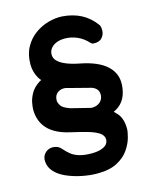

<svg xmlns="http://www.w3.org/2000/svg" viewBox="-125 -796 810 1019"><g transform="rotate(-15 279.5 -287.0)"><path d="M529 -278Q523 -196 465.5 -162Q408 -128 301 -123L393 -196Q443 -165 469 -134.5Q495 -104 495 -49Q495 -32 486.5 -1Q478 30 456 62.5Q434 95 392 117.5Q350 140 282 140Q242 140 197.5 131Q153 122 114.5 105Q76 88 55 64Q42 50 35.5 33Q29 16 30 -5Q32 -27 48.5 -41.5Q65 -56 88 -56Q96 -56 109 -52.5Q122 -49 137 -32Q151 -16 168 -2Q185 12 212 20.5Q239 29 282 29Q300 29 316.5 26Q333 23 346 16.5Q359 10 366 0Q373 -10 373 -23Q373 -46 349.5 -61Q326 -76 286 -87Q246 -98 198 -109Q118 -127 79 -169.5Q40 -212 40 -276Q40 -289 44.5 -313.5Q49 -338 64.5 -364.5Q80 -391 111.5 -411Q143 -431 197 -435L182 -377Q127 -401 107.5 -436Q88 -471 88 -511Q88 -565 109.5 -604.5Q131 -644 165.5 -669Q200 -694 239.5 -705Q279 -716 315 -714Q374 -710 419 -686.5Q464 -663 496 -619Q503 -610 503 -587Q503 -565 487.5 -547.5Q472 -530 440 -532Q433 -532 426 -539Q400 -568 367 -582.5Q334 -597 299 -597Q272 -597 252 -588.5Q232 -580 221 -565.5Q210 -551 210 -532Q210 -513 223 -499Q236 -485 256 -475Q276 -465 299 -458.5Q322 -452 343 -448Q441 -429 487.5 -385.5Q534 -342 529 -278ZM232 -232 340 -205Q359 -204 374 -210.5Q389 -217 398 -230Q407 -243 407 -261Q407 -278 397.5 -289.5Q388 -301 371 -307L247 -339Q231 -345 213.5 -341.5Q196 -338 184.5 -325Q173 -312 173 -289Q173 -279 182.5 -262.5Q192 -246 232 -232Z"/></g></svg>

Font: Quicksand Variable Light
Style: Regular
Weight: 300
Designer: Andrew Paglinawan
Foundry: Andrew Paglinawan
Version: Version 3.004